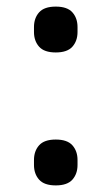

<svg xmlns="http://www.w3.org/2000/svg" viewBox="-20 -550 338 582"><path d="M149 12Q114 12 98.5 -5.5Q83 -23 83 -50V-65Q83 -92 98.5 -109.5Q114 -127 149 -127Q184 -127 199.5 -109.5Q215 -92 215 -65V-50Q215 -23 199.5 -5.5Q184 12 149 12ZM149 -391Q114 -391 98.5 -408.5Q83 -426 83 -453V-468Q83 -495 98.5 -512.5Q114 -530 149 -530Q184 -530 199.5 -512.5Q215 -495 215 -468V-453Q215 -426 199.5 -408.5Q184 -391 149 -391Z"/></svg>

Font: IBM Plex Sans Devanagari Text
Style: Regular
Weight: 450
Designer: Mike Abbink, Paul van der Laan, Pieter van Rosmalen, Erin McLaughlin
Foundry: Bold Monday
Version: Version 1.1